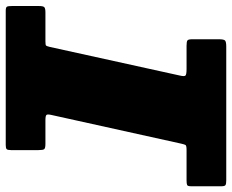

<svg xmlns="http://www.w3.org/2000/svg" viewBox="-108 -702 790 653"><g transform="rotate(-90 286.5 -375.0)"><path d="M-20 -16.5V-119.5Q-20 -131 -15.8 -133Q-11.5 -135 0 -135H104Q118.5 -135 120.5 -138.8Q122.5 -142.5 125 -153.5L222.5 -594.5Q225.5 -607.5 222.8 -611.2Q220 -615 205 -615H124Q109.5 -615 106.2 -619.2Q103 -623.5 103 -638.5V-732Q103 -743.5 106.2 -746.8Q109.5 -750 120 -750H577Q588.5 -750 590.8 -745.8Q593 -741.5 593 -729.5V-636.5Q593 -622.5 589 -618.8Q585 -615 571 -615H473Q460.5 -615 458.5 -612.8Q456.5 -610.5 454 -600.5L356.5 -157.5Q353 -142.5 356.5 -138.8Q360 -135 379 -135H458Q472 -135 476 -132Q480 -129 480 -115.5V-25.5Q480 -8.5 475.8 -4.2Q471.5 0 455 0H0Q-11.5 0 -15.8 -2.5Q-20 -5 -20 -16.5Z"/></g></svg>

Font: Besley* Fatface
Style: Italic
Weight: 900
Italic angle: -13°
Designer: Owen Earl
Foundry: indestructible type*
Version: Version 3.000; ttfautohint (v1.8.3)